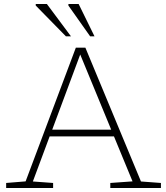

<svg xmlns="http://www.w3.org/2000/svg" viewBox="-20 -947 834 967"><path d="M690 -33 790.5 -25.5V0H535.5V-25.5L647.5 -33.5L554 -260H230L145.5 -33L247.5 -25.5V0H11V-25.5L109 -33.5L362 -707H410ZM243 -294H540L384 -672.5ZM337.5 -764H312L160 -919V-927H216ZM456 -764H434L324.5 -919V-927H376Z"/></svg>

Font: Newsreader Caption ExtraLight
Style: Regular
Weight: 275
Designer: Hugues Gentile
Foundry: Production Type
Version: Version 1.001